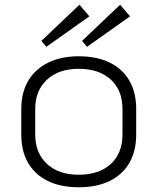

<svg xmlns="http://www.w3.org/2000/svg" viewBox="-20 -785 666 812"><path d="M313 7Q237 7 182.5 -19.5Q128 -46 99 -96Q70 -146 70 -216V-324Q70 -394 99.5 -443.5Q129 -493 183.5 -520Q238 -547 313 -547Q389 -547 443.5 -520.5Q498 -494 527 -444Q556 -394 556 -324V-216Q556 -146 527 -96Q498 -46 443.5 -19.5Q389 7 313 7ZM313 -46Q399 -46 448.5 -91.5Q498 -137 498 -216V-324Q498 -403 448.5 -448.5Q399 -494 313 -494Q228 -494 178.5 -448Q129 -402 129 -324V-216Q129 -138 178.5 -92Q228 -46 313 -46ZM358 -716 176 -587 155 -612 316 -765ZM530 -716 348 -587 327 -612 488 -765Z"/></svg>

Font: Pathway Extreme 8pt Thin 12pt
Style: Regular
Weight: 100
Version: Version 1.001;gftools[0.9.26]